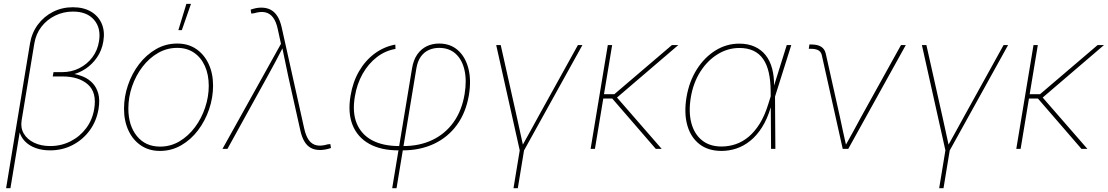

<svg xmlns="http://www.w3.org/2000/svg" viewBox="-20 -773 5753 997"><path d="M11.7 204.1 135.7 -546.9Q145 -602.5 176.5 -645Q208 -687.5 255.1 -711.4Q302.2 -735.4 358.4 -735.4Q413.6 -735.4 452.1 -712.9Q490.7 -690.4 508.1 -650.4Q525.4 -610.4 516.6 -558.1Q508.8 -511.2 484.1 -475.3Q459.5 -439.5 425.3 -416.5Q391.1 -393.6 354.5 -385.7L355.5 -390.6Q384.8 -386.2 412.4 -374.8Q439.9 -363.3 460.4 -341.8Q481 -320.3 490.2 -287.4Q499.5 -254.4 491.7 -207.5Q481.4 -144.5 445.8 -95.9Q410.2 -47.4 356.9 -19.8Q303.7 7.8 240.2 7.8Q198.2 7.8 164.8 -4.4Q131.3 -16.6 109.6 -39.1Q87.9 -61.5 80.1 -92.3L85.4 -104.5L34.2 204.1ZM240.7 -14.6Q297.9 -14.6 346.4 -39.3Q395 -64 427.5 -107.4Q460 -150.9 469.2 -207.5Q483.4 -293 436.3 -334.5Q389.2 -376 304.2 -376H253.9L257.8 -398.4H302.7Q351.1 -398.4 391.8 -418.9Q432.6 -439.5 459.7 -475.6Q486.8 -511.7 494.1 -558.6Q505.4 -627 468.5 -669.9Q431.6 -712.9 358.9 -712.9Q309.6 -712.9 266.8 -692.1Q224.1 -671.4 195.3 -634.3Q166.5 -597.2 158.2 -546.9L92.3 -147.9Q85.9 -108.9 103.8 -78.9Q121.6 -48.8 157.5 -31.7Q193.4 -14.6 240.7 -14.6Z M810.5 10.7Q754.4 10.7 712.4 -17.3Q670.4 -45.4 647.2 -95Q624 -144.5 624 -208.5Q624 -270.5 644.5 -330.8Q665 -391.1 702.1 -439.7Q739.3 -488.3 789.8 -517.6Q840.3 -546.9 900.4 -546.9Q957 -546.9 998.5 -518.8Q1040 -490.7 1063.2 -441.4Q1086.4 -392.1 1086.4 -328.1Q1086.4 -266.1 1065.9 -205.8Q1045.4 -145.5 1008.5 -96.7Q971.7 -47.9 921.1 -18.6Q870.6 10.7 810.5 10.7ZM811 -11.7Q866.2 -11.7 912.4 -39.3Q958.5 -66.9 992.4 -112.5Q1026.4 -158.2 1045.2 -214.4Q1064 -270.5 1064 -327.1Q1064 -385.7 1043.9 -430.2Q1023.9 -474.6 987.3 -499.5Q950.7 -524.4 900.4 -524.4Q846.7 -524.4 800.8 -498Q754.9 -471.7 720.2 -426.5Q685.5 -381.3 666 -325Q646.5 -268.6 646.5 -209.5Q646.5 -121.1 690.9 -66.4Q735.4 -11.7 811 -11.7ZM906.2 -616.7 947.8 -752.9H971.7L924.3 -616.7Z M1135.3 0 1439 -545.4 1422.4 -621.6Q1414.1 -660.6 1397.9 -682.1Q1381.8 -703.6 1357.4 -709Q1333 -714.4 1299.3 -704.1L1284.7 -702.6L1281.7 -723.1Q1297.9 -728.5 1310.5 -731Q1323.2 -733.4 1336.9 -733.4Q1364.7 -733.4 1385.5 -722.4Q1406.2 -711.4 1420.7 -688.5Q1435.1 -665.5 1442.9 -629.9L1559.6 -106Q1568.4 -66.9 1583.7 -45.4Q1599.1 -23.9 1623.3 -18.6Q1647.5 -13.2 1681.6 -23.4L1695.3 -24.9L1698.7 -4.4Q1682.6 1 1668.9 3.4Q1655.3 5.9 1641.6 5.9Q1613.8 5.9 1593.8 -5.1Q1573.7 -16.1 1560.3 -39.1Q1546.9 -62 1539.1 -97.7L1477.1 -375Q1468.8 -414.1 1460.9 -452.6Q1453.1 -491.2 1444.8 -529.8H1450.7Q1431.2 -491.2 1410.4 -452.6Q1389.6 -414.1 1368.2 -375L1161.1 0Z M2016.6 204.1 2119.6 -418Q2127 -462.4 2147 -490.7Q2167 -519 2196 -533Q2225.1 -546.9 2260.3 -546.9Q2318.4 -546.9 2357.4 -512.5Q2396.5 -478 2412.1 -418Q2427.7 -357.9 2415 -279.8Q2399.4 -188 2352.3 -123.8Q2305.2 -59.6 2233.2 -25.9Q2161.1 7.8 2071.3 7.8H2048.8Q1958.5 7.8 1897.7 -25.9Q1836.9 -59.6 1811 -123.3Q1785.2 -187 1800.3 -275.9Q1812 -347.2 1844.5 -403.1Q1877 -459 1925.5 -494.9Q1974.1 -530.8 2032.7 -541.5L2033.7 -519Q1980 -509.8 1936.3 -475.8Q1892.6 -441.9 1863 -389.6Q1833.5 -337.4 1822.8 -272.5Q1808.6 -189.5 1832.5 -131.8Q1856.4 -74.2 1912.6 -44.4Q1968.8 -14.6 2052.7 -14.6H2075.2Q2159.2 -14.6 2225.6 -46.4Q2292 -78.1 2335.2 -138.4Q2378.4 -198.7 2392.6 -284.7Q2404.3 -356 2391.8 -409.9Q2379.4 -463.9 2345.7 -494.1Q2312 -524.4 2260.3 -524.4Q2231.4 -524.4 2206.8 -513.4Q2182.1 -502.4 2165.3 -479Q2148.4 -455.6 2142.1 -418L2039.1 204.1Z M2679.7 11.7 2556.6 -539.1H2580.1L2664.1 -164.1Q2672.9 -127 2680.4 -89.4Q2688 -51.8 2696.8 -14.6H2690.9Q2712.4 -51.8 2732.4 -89.4Q2752.4 -127 2773.4 -164.1L2981 -539.1H3004.4L2699.2 11.7ZM2646.5 204.1 2680.7 -3.9H2703.1L2668.9 204.1Z M3158.7 -539.1 3069.3 0H3046.9L3136.2 -539.1ZM3502.4 -539.1 3177.7 -261.2H3098.1L3101.6 -283.7H3169.9L3469.2 -539.1ZM3385.3 0 3153.8 -267.6 3178.7 -272.5 3416 0Z M3726.6 10.7Q3657.2 10.7 3611.8 -24.7Q3566.4 -60.1 3548.8 -123Q3531.2 -186 3544.9 -268.6Q3558.6 -349.6 3597.9 -412.1Q3637.2 -474.6 3694.6 -510.5Q3752 -546.4 3818.8 -546.4Q3863.8 -546.4 3898.2 -531Q3932.6 -515.6 3955.6 -486.8Q3978.5 -458 3989.5 -416.7Q4000.5 -375.5 3999.5 -323.7H4005.4L4004.4 -272L4006.3 0H3983.9L3981.9 -299.3Q3981.4 -354.5 3971.9 -396.5Q3962.4 -438.5 3942.6 -466.8Q3922.9 -495.1 3892.3 -509.5Q3861.8 -523.9 3819.3 -523.9Q3759.3 -523.9 3706.3 -491.2Q3653.3 -458.5 3616.7 -400.9Q3580.1 -343.3 3567.4 -268.6Q3554.7 -192.4 3569.8 -134.8Q3585 -77.1 3625 -44.7Q3665 -12.2 3726.6 -12.2Q3764.2 -12.2 3799.8 -24.2Q3835.4 -36.1 3867.2 -62.5Q3898.9 -88.9 3925.3 -131.3Q3951.7 -173.8 3970.2 -234.9L4065.4 -539.1H4088.9L4003.4 -268.1L3987.8 -214.4H3981.9Q3963.9 -154.3 3936.5 -111.3Q3909.2 -68.4 3875.2 -41.3Q3841.3 -14.2 3803.5 -1.7Q3765.6 10.7 3726.6 10.7Z M4356 0 4247.1 -487.8Q4242.7 -504.9 4228.8 -512.2Q4214.8 -519.5 4191.4 -519.5H4179.7L4183.1 -542H4193.4Q4225.6 -542 4244.1 -530.3Q4262.7 -518.6 4268.1 -493.7L4341.8 -164.1Q4349.6 -127 4357.7 -89.4Q4365.7 -51.8 4374.5 -14.6H4368.7Q4390.1 -51.8 4410.2 -89.4Q4430.2 -127 4450.7 -164.1L4658.7 -539.1H4683.6L4384.8 0Z M4890.1 11.7 4767.1 -539.1H4790.5L4874.5 -164.1Q4883.3 -127 4890.9 -89.4Q4898.4 -51.8 4907.2 -14.6H4901.4Q4922.9 -51.8 4942.9 -89.4Q4962.9 -127 4983.9 -164.1L5191.4 -539.1H5214.8L4909.7 11.7ZM4856.9 204.1 4891.1 -3.9H4913.6L4879.4 204.1Z M5369.1 -539.1 5279.8 0H5257.3L5346.7 -539.1ZM5712.9 -539.1 5388.2 -261.2H5308.6L5312 -283.7H5380.4L5679.7 -539.1ZM5595.7 0 5364.3 -267.6 5389.2 -272.5 5626.5 0Z"/></svg>

Font: Inter 18pt Thin
Style: Italic
Weight: 250
Italic angle: -9.3988°
Version: Version 4.001;git-66647c0bb